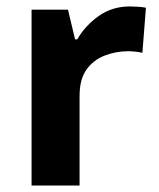

<svg xmlns="http://www.w3.org/2000/svg" viewBox="-20 -576 494 596"><path d="M383 -556Q394 -556 409 -555Q424 -554 433 -552L422 -412Q415 -414 401.5 -415.5Q388 -417 378 -417Q340 -417 305 -403.5Q270 -390 248.5 -360Q227 -330 227 -278V0H78V-546H191L213 -454H220Q244 -496 286 -526Q328 -556 383 -556Z"/></svg>

Font: Noto Sans Nag Mundari
Style: Bold
Weight: 700
Version: Version 1.000